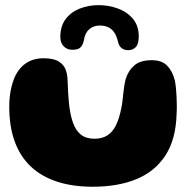

<svg xmlns="http://www.w3.org/2000/svg" viewBox="-20 -691 757 748"><path d="M341.5 36.5Q262.5 36.5 201.8 16.5Q141 -3.5 99.8 -42.5Q58.5 -81.5 37.2 -140Q16 -198.5 16 -276Q16 -296.5 18.2 -316Q20.5 -335.5 25 -353.5Q29.5 -371.5 35.5 -386.5Q51.5 -424 80.2 -444Q109 -464 149.5 -464Q189.5 -464 209.2 -451.2Q229 -438.5 235.8 -419.8Q242.5 -401 243 -383Q244 -371 244.2 -358.8Q244.5 -346.5 245.2 -334.5Q246 -322.5 246.8 -311.2Q247.5 -300 248.5 -290.5Q253 -245 264 -213.8Q275 -182.5 295.2 -166.5Q315.5 -150.5 348 -150.5Q377 -150.5 397.5 -163Q418 -175.5 431.2 -202Q444.5 -228.5 452.5 -269Q455.5 -283.5 457.2 -297.8Q459 -312 460.2 -326Q461.5 -340 463.8 -354.2Q466 -368.5 469.5 -382.5Q479.5 -415.5 503 -436Q526.5 -456.5 571.5 -456.5Q610.5 -456.5 631.2 -435.2Q652 -414 661 -378Q664 -363.5 665.5 -347.8Q667 -332 667.8 -315.5Q668.5 -299 668.8 -282Q669 -265 668 -248Q665.5 -149 624.8 -86Q584 -23 511.8 6.8Q439.5 36.5 341.5 36.5ZM262.5 -497Q241 -497 228 -510.8Q215 -524.5 215 -546.5Q215 -589.5 236 -617Q257 -644.5 291.2 -657.8Q325.5 -671 364.5 -671Q402.5 -671 438.2 -658.2Q474 -645.5 497.2 -618.5Q520.5 -591.5 520.5 -549Q520.5 -518.5 508.5 -507Q496.5 -495.5 479 -495.5Q464 -495.5 453.8 -503.5Q443.5 -511.5 439.5 -529Q434.5 -551 425 -564.8Q415.5 -578.5 401.5 -585Q387.5 -591.5 368 -591.5Q345 -591.5 328.2 -577.5Q311.5 -563.5 307 -535.5Q304 -518.5 295 -507.8Q286 -497 262.5 -497Z"/></svg>

Font: Gluten
Style: Bold
Weight: 700
Designer: Tyler Finck
Foundry: Etcetera Type Company
Version: Version 1.204